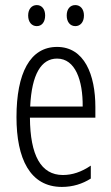

<svg xmlns="http://www.w3.org/2000/svg" viewBox="-20 -727 439 757"><path d="M91 -666C91 -640 105 -624 125 -624C144 -624 158 -639 158 -666C158 -692 144 -707 125 -707C105 -707 91 -691 91 -666ZM243 -666C243 -640 257 -624 277 -624C296 -624 311 -639 311 -666C311 -692 296 -707 277 -707C257 -707 243 -692 243 -666ZM205 -542C98 -542 45 -438 45 -265C45 -102 98 10 224 10C267 10 305 -2 338 -23V-74C301 -49 265 -37 228 -37C141 -37 99 -115 98 -263H356V-305C356 -432 313 -542 205 -542ZM205 -496C277 -496 307 -410 306 -307H99C105 -435 143 -496 205 -496Z"/></svg>

Font: Noto Sans UI Condensed Light
Style: Regular
Weight: 300
Width: 3
Designer: Monotype Design Team
Foundry: Monotype Imaging Inc.
Version: Version 1.901